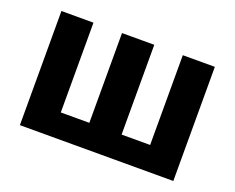

<svg xmlns="http://www.w3.org/2000/svg" viewBox="-90 -671 1004 822"><g transform="rotate(20 412.5 -260.0)"><path d="M63 0H762V-520H616V-111H486V-520H339V-111H209V-520H63Z"/></g></svg>

Font: Fixel Text Bold
Style: Bold
Weight: 700
Width: 4
Designer: AlfaBravo + MacPaw
Foundry: Kyrylo Tkachov, Marchela Mozhyna, Serhii Makarenko, Maria Weinstein, Zakhar Kryvoshyya
Version: Version 1.211